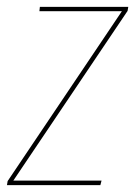

<svg xmlns="http://www.w3.org/2000/svg" viewBox="-30 -538 393 558"><path d="M342.8 -518.1 340.8 -506.3 8.8 -13.2H265.1L261.7 0H-9.8L-7.8 -11.7L324.2 -505.4H84.5L85.9 -518.1Z"/></svg>

Font: Fira Sans Compressed Hair
Style: Italic
Weight: 100
Width: 3
Italic angle: -8°
Designer: Carrois Corporate & Edenspiekermann AG
Foundry: Carrois Corporate GbR & Edenspiekermann AG
Version: Version 4.203;PS 004.203;hotconv 1.0.88;makeotf.lib2.5.64775